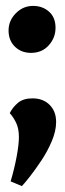

<svg xmlns="http://www.w3.org/2000/svg" viewBox="-20 -488 219 650"><path d="M54 142 16 126Q29 82 36.5 41.5Q44 1 44 -24Q44 -53 34.5 -72.5Q25 -92 13 -105Q23 -125 41 -140Q59 -155 90 -155Q126 -155 148 -133Q170 -111 170 -75Q170 -45 155.5 -10.5Q141 24 120 55.5Q99 87 80.5 110.5Q62 134 54 142ZM85 -309Q52 -309 30.5 -330Q9 -351 9 -385Q9 -418 33.5 -443Q58 -468 92 -468Q124 -468 146 -448.5Q168 -429 168 -394Q168 -360 145 -334.5Q122 -309 85 -309Z"/></svg>

Font: Faustina Light ExtraBold
Style: Regular
Weight: 800
Version: Version 1.200